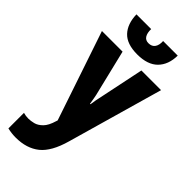

<svg xmlns="http://www.w3.org/2000/svg" viewBox="-313 -822 1125 1125"><g transform="rotate(45 250.0 -259.5)"><path d="M89 246Q55 246 21 238V109Q41 115 62 115Q82 115 106 109Q130 103 152.5 80.5Q175 58 189 10L192 1L5 -553H176L239 -293Q247 -263 250.5 -241Q254 -219 257 -202H261Q263 -219 267 -240.5Q271 -262 278 -293L332 -553H495L326 40Q294 154 236.5 200Q179 246 89 246ZM248 -602Q162 -602 121.5 -645Q81 -688 79 -765H201Q200 -733 211.5 -714Q223 -695 248 -695Q276 -695 289 -714Q302 -733 300 -765H421Q420 -689 377 -645.5Q334 -602 248 -602Z"/></g></svg>

Font: Noto Sans Mono ExtraCondensed Black
Style: Regular
Weight: 900
Width: 2
Designer: Monotype Design Team
Foundry: Monotype Imaging Inc.
Version: Version 2.014